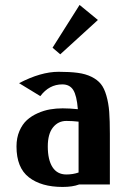

<svg xmlns="http://www.w3.org/2000/svg" viewBox="-20 -737 516 767"><path d="M45.9 0ZM297.9 -717.3 371.1 -657.2 220.7 -520 189.9 -546.4ZM56.2 -404.8Q143.1 -450.2 213.9 -450.2Q259.3 -450.2 290.5 -446Q321.8 -441.9 345.5 -430.2Q369.1 -418.5 382.8 -401.6Q396.5 -384.8 405 -355Q413.6 -325.2 416.3 -290.3Q418.9 -255.4 418.9 -202.1V0H295.9Q270 9.8 230 9.8Q145 9.8 95.5 -28.6Q45.9 -66.9 45.9 -151.9Q45.9 -186.5 57.6 -213.6Q69.3 -240.7 87.6 -257.3Q106 -273.9 130.9 -284.9Q155.8 -295.9 179.9 -300Q204.1 -304.2 230 -304.2Q257.8 -304.2 291 -300.8Q286.6 -355.5 272.5 -377.7Q258.3 -399.9 229 -399.9Q176.3 -399.9 141.1 -353ZM293.9 -47.9V-224.1V-251Q270 -253.9 245.1 -253.9Q212.4 -253.9 191.7 -228Q170.9 -202.1 170.9 -151.9Q170.9 -98.6 189.7 -69.3Q208.5 -40 245.1 -40Q271.5 -40 293.9 -47.9Z"/></svg>

Font: Pfennig
Style: Bold
Weight: 700
Version: Version 20120410 ; ttfautohint (v0.8)